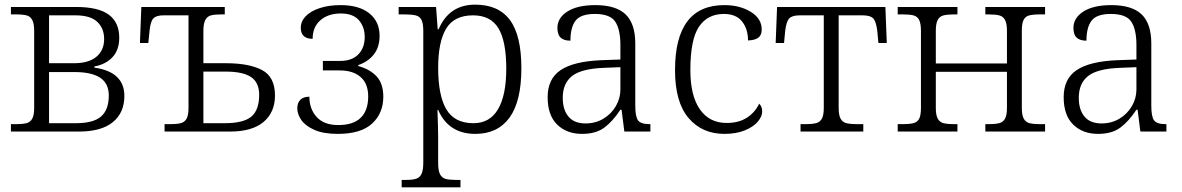

<svg xmlns="http://www.w3.org/2000/svg" viewBox="-20 -566 5085 826"><path d="M27 -32H49Q80 -32 95.5 -36.5Q111 -41 119 -56Q127 -71 127 -102V-433Q127 -464 119 -479.5Q111 -495 95.5 -499.5Q80 -504 50 -504H27V-536H307Q404 -536 448.5 -502.5Q493 -469 493 -404Q493 -351 464 -320Q435 -289 386 -280V-275Q515 -257 515 -153Q515 -81 465.5 -40.5Q416 0 319 0H27ZM298 -294Q362 -294 395 -322Q428 -350 428 -398Q428 -444 398.5 -472Q369 -500 304 -500H191V-294ZM306 -36Q382 -36 415 -65Q448 -94 448 -155Q448 -207 411 -231.5Q374 -256 301 -256H191V-36Z M688 -32H713Q743 -32 759 -36.5Q775 -41 783 -56Q791 -71 791 -102V-500H683Q653 -500 640.5 -487.5Q628 -475 624 -439L618 -381H582L588 -536H947V-504H930Q902 -504 886.5 -499.5Q871 -495 863 -479.5Q855 -464 855 -433V-294H953Q1052 -294 1107.5 -264.5Q1163 -235 1163 -155Q1163 -83 1114 -41.5Q1065 0 969 0H688ZM946 -36Q1028 -36 1061.5 -64.5Q1095 -93 1095 -158Q1095 -211 1060 -234.5Q1025 -258 951 -258H855V-36Z M1259 -100Q1259 -124 1272.5 -137Q1286 -150 1311 -150Q1311 -97 1342.5 -62.5Q1374 -28 1435 -28Q1500 -28 1532 -59.5Q1564 -91 1564 -151Q1564 -206 1531.5 -234.5Q1499 -263 1442 -263H1369V-304H1445Q1494 -304 1521.5 -332Q1549 -360 1549 -407Q1549 -450 1524 -479Q1499 -508 1446 -508Q1392 -508 1358.5 -479Q1325 -450 1325 -399Q1274 -399 1274 -447Q1274 -474 1295 -496Q1316 -518 1355 -531Q1394 -544 1446 -544Q1525 -544 1569 -508.5Q1613 -473 1613 -412Q1613 -363 1588 -331.5Q1563 -300 1521 -286V-282Q1572 -268 1600.5 -237Q1629 -206 1629 -150Q1629 -79 1581 -34.5Q1533 10 1433 10Q1371 10 1332 -7.5Q1293 -25 1276 -50Q1259 -75 1259 -100Z M1708 208H1726Q1755 208 1770.5 203Q1786 198 1793.5 182Q1801 166 1801 133V-433Q1801 -465 1793.5 -480Q1786 -495 1769.5 -499.5Q1753 -504 1722 -504H1695V-536H1856L1863 -440H1867Q1912 -546 2024 -546Q2125 -546 2174 -479.5Q2223 -413 2223 -273Q2223 -130 2172 -60Q2121 10 2025 10Q1910 10 1865 -93H1862Q1865 -6 1865 25V136Q1865 168 1873 183.5Q1881 199 1896.5 203.5Q1912 208 1941 208H1961V240H1708ZM2158 -271Q2158 -388 2124.5 -444Q2091 -500 2015 -500Q1934 -500 1899.5 -443Q1865 -386 1865 -274Q1865 -156 1900 -96Q1935 -36 2017 -36Q2087 -36 2122.5 -96Q2158 -156 2158 -271Z M2336 -148Q2336 -227 2392 -264.5Q2448 -302 2566 -307L2649 -310V-372Q2649 -439 2627 -472.5Q2605 -506 2539 -506Q2478 -506 2456 -477Q2434 -448 2434 -391Q2406 -391 2392 -404Q2378 -417 2378 -446Q2378 -489 2421 -516.5Q2464 -544 2541 -544Q2630 -544 2671.5 -504Q2713 -464 2713 -379V-112Q2713 -64 2725 -48Q2737 -32 2774 -32H2778V0H2666L2654 -94H2649Q2617 -45 2580.5 -17.5Q2544 10 2484 10Q2418 10 2377 -30Q2336 -70 2336 -148ZM2649 -181V-277L2575 -274Q2480 -270 2440.5 -238.5Q2401 -207 2401 -145Q2401 -94 2425.5 -64.5Q2450 -35 2499 -35Q2542 -35 2576 -55.5Q2610 -76 2629.5 -109.5Q2649 -143 2649 -181Z M2884 -264Q2884 -544 3096 -544Q3163 -544 3210 -515Q3257 -486 3257 -439Q3257 -415 3242.5 -404Q3228 -393 3198 -392Q3198 -441 3172.5 -473.5Q3147 -506 3094 -506Q3024 -506 2987 -451Q2950 -396 2950 -265Q2950 -154 2991 -95.5Q3032 -37 3106 -37Q3158 -37 3193 -59.5Q3228 -82 3246 -120Q3259 -108 3259 -86Q3259 -65 3240 -42.5Q3221 -20 3184 -5Q3147 10 3097 10Q3000 10 2942 -58.5Q2884 -127 2884 -264Z M3424 -32H3445Q3476 -32 3492 -36.5Q3508 -41 3516 -56Q3524 -71 3524 -102V-500H3421Q3388 -500 3375.5 -487Q3363 -474 3358 -434L3353 -381H3317L3323 -536H3789L3795 -381H3759L3754 -434Q3749 -474 3736.5 -487Q3724 -500 3691 -500H3588V-102Q3588 -71 3596 -56Q3604 -41 3620 -36.5Q3636 -32 3668 -32H3694V0H3424Z M3842 -32H3863Q3895 -32 3911 -36.5Q3927 -41 3934.5 -55.5Q3942 -70 3942 -102V-433Q3942 -464 3934.5 -479.5Q3927 -495 3911 -499.5Q3895 -504 3866 -504H3842V-536H4099V-504H4084Q4054 -504 4038 -499.5Q4022 -495 4014 -480Q4006 -465 4006 -434V-293H4312V-433Q4312 -464 4304 -479.5Q4296 -495 4280 -499.5Q4264 -504 4234 -504H4219V-536H4476V-504H4454Q4423 -504 4407 -499.5Q4391 -495 4383.5 -480Q4376 -465 4376 -434V-102Q4376 -71 4384 -56Q4392 -41 4407.5 -36.5Q4423 -32 4454 -32H4476V0H4219V-32H4233Q4264 -32 4280 -36.5Q4296 -41 4304 -56Q4312 -71 4312 -102V-257H4006V-102Q4006 -71 4014 -56Q4022 -41 4038 -36.5Q4054 -32 4084 -32H4099V0H3842Z M4556 -148Q4556 -227 4612 -264.5Q4668 -302 4786 -307L4869 -310V-372Q4869 -439 4847 -472.5Q4825 -506 4759 -506Q4698 -506 4676 -477Q4654 -448 4654 -391Q4626 -391 4612 -404Q4598 -417 4598 -446Q4598 -489 4641 -516.5Q4684 -544 4761 -544Q4850 -544 4891.5 -504Q4933 -464 4933 -379V-112Q4933 -64 4945 -48Q4957 -32 4994 -32H4998V0H4886L4874 -94H4869Q4837 -45 4800.5 -17.5Q4764 10 4704 10Q4638 10 4597 -30Q4556 -70 4556 -148ZM4869 -181V-277L4795 -274Q4700 -270 4660.5 -238.5Q4621 -207 4621 -145Q4621 -94 4645.5 -64.5Q4670 -35 4719 -35Q4762 -35 4796 -55.5Q4830 -76 4849.5 -109.5Q4869 -143 4869 -181Z"/></svg>

Font: Noto Serif Light
Style: Regular
Weight: 300
Designer: Monotype Design Team
Foundry: Monotype Imaging Inc.
Version: Version 1.001